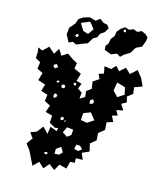

<svg xmlns="http://www.w3.org/2000/svg" viewBox="-138 -1058 981 1171"><g transform="rotate(15 352.0 -472.5)"><path d="M138 -71 110 -109 138 -147 114 -180 152 -194 183 -234 218 -197 225 -244 269 -228 271 -249 253 -245 214 -267 217 -312 173 -324 188 -368 151 -387 156 -428 113 -441 127 -484 79 -500 93 -548 56 -566 62 -608 30 -626 32 -664 28 -693 55 -680 92 -714 130 -680 153 -717 177 -680 213 -703 248 -678 280 -661 274 -625 320 -604 306 -556 340 -546 326 -513 355 -494 351 -459 352 -456 382 -474 378 -511 408 -533 401 -577 438 -602 425 -632 456 -642 447 -686 491 -680 516 -707 542 -680 576 -711 609 -680 649 -716 682 -674 704 -627 655 -609 660 -568 627 -543 636 -508 605 -491 628 -455 586 -447 603 -416 569 -407 587 -371 548 -359 551 -312 515 -282 518 -237 483 -208 494 -160 450 -140 467 -100 424 -99 425 -70 396 -69 384 -23 337 -35 315 5 278 -23 248 12 214 -20 180 14ZM162 -624 146 -614 149 -601 161 -596 176 -608ZM601 -595 548 -610 539 -557 571 -524 611 -550ZM308 -540 298 -543 292 -534 299 -525 309 -528ZM204 -530 195 -528 187 -520 198 -515 205 -521ZM249 -506 238 -515 224 -508 228 -492H244ZM442 -460 432 -473 416 -463 418 -441 438 -447ZM215 -443 198 -449 193 -435 196 -420 212 -427ZM440 -393 396 -376 393 -332 433 -325 473 -351ZM290 -320H275L269 -310L276 -300L289 -304ZM296 -301 297 -294 307 -303V-306ZM363 -263 323 -267 306 -231 337 -211 361 -229ZM429 -179 405 -180 399 -151 426 -145 447 -161ZM338 -112 320 -143 291 -122V-92L319 -93ZM246 -90 235 -88 226 -80 237 -75 249 -77ZM174 -815 179 -858 208 -891 219 -922 246 -940 284 -951 323 -940 348 -959 374 -940 398 -935 412 -916 396 -888 370 -870 359 -845 335 -832 313 -795 272 -780 247 -769 222 -780 198 -769ZM423 -783 421 -807 435 -826 441 -856 459 -880 464 -909 483 -931 507 -948 535 -940 561 -950 586 -940 612 -952 638 -940 656 -923 652 -899 638 -861 602 -844 580 -807 544 -785 524 -766 501 -780 466 -766ZM514 -935 504 -932 505 -920 518 -918 519 -929ZM293 -926 240 -904 266 -861 299 -850 325 -886ZM241 -835 231 -829 226 -819 238 -814 248 -823Z"/></g></svg>

Font: Rubik Gemstones
Style: Regular
Weight: 400
Designer: Hubert and Fischer, NaN
Foundry: Hubert and Fischer, NaN
Version: Version 2.200